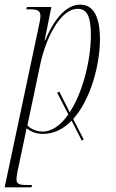

<svg xmlns="http://www.w3.org/2000/svg" viewBox="-31 -566 499 826"><path d="M321 39 329 34 284 -54C360 -139 399 -289 399 -397C399 -491 373 -546 314 -546C250 -546 199 -477 163 -392H161L190 -536H85L82 -526H93C128 -526 143 -522 143 -497C143 -485 138 -462 131 -430L-11 240H104L107 230H92C55 230 40 228 40 206C40 200 41 189 44 173L73 36C76 22 78 11 83 -14C102 0 123 10 155 10C202 10 243 -12 277 -47ZM152 0C120 0 96 -16 87 -27L143 -293C165 -395 226 -528 303 -528C341 -528 360 -500 360 -415C360 -309 326 -170 269 -83L224 -172L215 -167L263 -74C232 -29 194 0 152 0Z"/></svg>

Font: Noto Serif Display ExtraCondensed ExtraLight
Style: Italic
Weight: 200
Width: 2
Italic angle: -12°
Designer: Monotype Design Team
Foundry: Monotype Imaging Inc.
Version: Version 2.009